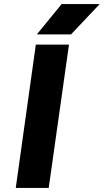

<svg xmlns="http://www.w3.org/2000/svg" viewBox="-20 -918 507 938"><path d="M57 0H218L317 -700H155ZM160 -750H327L467 -898H281Z"/></svg>

Font: Unageo
Style: Black-Italic
Weight: 900
Designer: Richard Sepsi
Foundry: Richard Sepsi
Version: Version 2.000